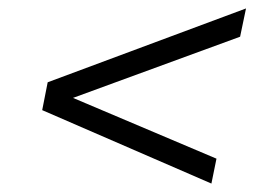

<svg xmlns="http://www.w3.org/2000/svg" viewBox="-20 -578 615 455"><path d="M549 -491 153 -346 493 -202 481 -143 80 -317 93 -383 563 -558Z"/></svg>

Font: Montserrat Alternates
Style: Italic
Weight: 400
Italic angle: -11.3°
Designer: Julieta Ulanovsky
Foundry: Julieta Ulanovsky
Version: Version 7.200